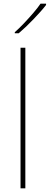

<svg xmlns="http://www.w3.org/2000/svg" viewBox="-20 -1018 269 1038"><path d="M117 0H91V-760H117ZM229 -991Q216 -974 198.5 -954.5Q181 -935 161.5 -914.5Q142 -894 121.5 -874.5Q101 -855 81 -838H60V-844Q83 -864 109.5 -892Q136 -920 160.5 -948.5Q185 -977 199 -998H229Z"/></svg>

Font: Noto Sans Cham Thin
Style: Regular
Weight: 250
Version: Version 2.002